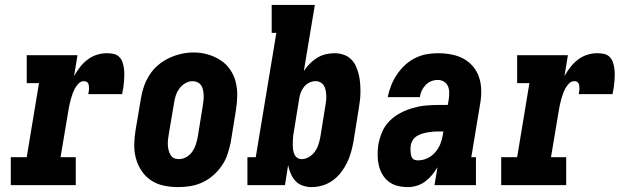

<svg xmlns="http://www.w3.org/2000/svg" viewBox="-20 -755 2540 783"><path d="M24 0V-114H89L139 -416H89V-530H296L282 -445Q293 -464 306 -481Q319 -498 336.5 -511.5Q354 -525 374.5 -531.5Q395 -538 415 -538Q429 -538 442 -535.5Q455 -533 464.5 -524.5Q474 -516 478.5 -504Q483 -492 485 -479Q487 -466 487 -452.5Q487 -439 486 -425.5Q485 -412 483 -398.5Q481 -385 478 -371H340Q341 -377 342 -382.5Q343 -388 343 -393.5Q343 -399 342.5 -404.5Q342 -410 339.5 -415Q337 -420 332 -422Q327 -424 322 -424Q310 -424 301 -415Q292 -406 286 -395Q280 -384 276 -373Q272 -362 269 -351Q266 -340 263.5 -328.5Q261 -317 259 -305L227 -114H289V0Z M706 8Q677 8 648 2Q619 -4 596 -19.5Q573 -35 557.5 -58Q542 -81 534.5 -108.5Q527 -136 527.5 -165.5Q528 -195 533 -225L555 -355Q559 -380 567.5 -404Q576 -428 590.5 -450.5Q605 -473 626 -490.5Q647 -508 671 -519Q695 -530 720 -535.5Q745 -541 770 -541Q800 -541 827.5 -533Q855 -525 878.5 -510Q902 -495 918 -472Q934 -449 941 -421.5Q948 -394 947.5 -364.5Q947 -335 942 -305L921 -175Q916 -151 908 -126.5Q900 -102 885 -80Q870 -58 849.5 -40Q829 -22 805 -11Q781 0 756 4Q731 8 706 8ZM709 -106Q724 -106 739 -114Q754 -122 763.5 -135.5Q773 -149 778 -164Q783 -179 786 -194L807 -324Q809 -335 810 -346Q811 -357 810.5 -367.5Q810 -378 808 -388Q806 -398 800.5 -406.5Q795 -415 785.5 -419.5Q776 -424 765 -424Q750 -424 735.5 -415.5Q721 -407 711.5 -394Q702 -381 697 -366Q692 -351 690 -336L668 -206Q666 -195 665 -184.5Q664 -174 664.5 -163.5Q665 -153 667.5 -143Q670 -133 675 -124Q680 -115 689 -110.5Q698 -106 709 -106Z M1251 8Q1232 8 1214.5 2Q1197 -4 1185 -17Q1173 -30 1166 -46.5Q1159 -63 1155 -81L1142 0H989V-114H1023L1107 -621H1088V-735H1264L1219 -465Q1229 -481 1243 -495Q1257 -509 1273 -519Q1289 -529 1307.5 -533.5Q1326 -538 1344 -538Q1362 -538 1379.5 -532.5Q1397 -527 1410 -515Q1423 -503 1430.5 -487Q1438 -471 1442.5 -453.5Q1447 -436 1448.5 -417.5Q1450 -399 1450 -380.5Q1450 -362 1447.5 -343Q1445 -324 1442 -305L1421 -175Q1417 -154 1411 -132.5Q1405 -111 1394.5 -90Q1384 -69 1369.5 -50.5Q1355 -32 1336 -18.5Q1317 -5 1295 1.5Q1273 8 1251 8ZM1210 -106Q1225 -106 1239.5 -114.5Q1254 -123 1263.5 -136Q1273 -149 1278 -164Q1283 -179 1286 -194L1307 -324Q1309 -335 1310 -345.5Q1311 -356 1310.5 -366.5Q1310 -377 1308 -387Q1306 -397 1301 -405.5Q1296 -414 1287 -419Q1278 -424 1267 -424Q1254 -424 1241.5 -418Q1229 -412 1220 -401Q1211 -390 1206.5 -377.5Q1202 -365 1200 -352L1179 -222Q1177 -213 1176 -204.5Q1175 -196 1174.5 -187Q1174 -178 1174 -169.5Q1174 -161 1174.5 -152.5Q1175 -144 1177 -136Q1179 -128 1183 -121Q1187 -114 1194.5 -110Q1202 -106 1210 -106Z M1643 8Q1622 8 1601.5 3Q1581 -2 1565 -14.5Q1549 -27 1539 -44.5Q1529 -62 1524.5 -82Q1520 -102 1520 -123.5Q1520 -145 1523 -166Q1528 -192 1538.5 -217Q1549 -242 1568.5 -261.5Q1588 -281 1612.5 -294Q1637 -307 1663 -314.5Q1689 -322 1715 -324.5Q1741 -327 1767 -327H1806L1810 -349Q1812 -363 1812 -377Q1812 -391 1807 -403Q1802 -415 1790.5 -422Q1779 -429 1765 -429Q1752 -429 1739 -424Q1726 -419 1716 -408.5Q1706 -398 1700 -385.5Q1694 -373 1692 -359H1561Q1566 -383 1575 -406Q1584 -429 1598 -450Q1612 -471 1630.5 -488.5Q1649 -506 1671.5 -517.5Q1694 -529 1718 -533.5Q1742 -538 1765 -538Q1793 -538 1820 -533Q1847 -528 1869.5 -516Q1892 -504 1909 -484Q1926 -464 1934 -439Q1942 -414 1942.5 -386.5Q1943 -359 1938 -331L1902 -114H1921V0H1752L1764 -73Q1754 -56 1741.5 -41Q1729 -26 1713.5 -14.5Q1698 -3 1679.5 2.5Q1661 8 1643 8ZM1685 -101Q1704 -101 1722.5 -109.5Q1741 -118 1754.5 -133.5Q1768 -149 1775.5 -167.5Q1783 -186 1786 -205L1788 -219H1767Q1756 -219 1745 -218Q1734 -217 1723 -215Q1712 -213 1700.5 -209.5Q1689 -206 1679 -199.5Q1669 -193 1663 -183Q1657 -173 1655 -162Q1654 -155 1654 -148Q1654 -141 1654.5 -134.5Q1655 -128 1656.5 -121.5Q1658 -115 1661.5 -110Q1665 -105 1671.5 -103Q1678 -101 1685 -101Z M2024 0V-114H2089L2139 -416H2089V-530H2296L2282 -445Q2293 -464 2306 -481Q2319 -498 2336.5 -511.5Q2354 -525 2374.5 -531.5Q2395 -538 2415 -538Q2429 -538 2442 -535.5Q2455 -533 2464.5 -524.5Q2474 -516 2478.5 -504Q2483 -492 2485 -479Q2487 -466 2487 -452.5Q2487 -439 2486 -425.5Q2485 -412 2483 -398.5Q2481 -385 2478 -371H2340Q2341 -377 2342 -382.5Q2343 -388 2343 -393.5Q2343 -399 2342.5 -404.5Q2342 -410 2339.5 -415Q2337 -420 2332 -422Q2327 -424 2322 -424Q2310 -424 2301 -415Q2292 -406 2286 -395Q2280 -384 2276 -373Q2272 -362 2269 -351Q2266 -340 2263.5 -328.5Q2261 -317 2259 -305L2227 -114H2289V0Z"/></svg>

Font: Iosevka Curly Slab HvObl
Style: Regular
Weight: 900
Italic angle: -9°
Monospace: yes
Designer: Belleve Invis
Foundry: Belleve Invis
Version: Version 11.1.0; ttfautohint (v1.8.3)